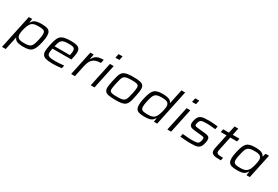

<svg xmlns="http://www.w3.org/2000/svg" viewBox="86 -2013 5050 3485"><g transform="rotate(30 2611.5 -270.5)"><path d="M10 202 161 -510H231L220 -432H226Q246 -469 274.5 -487.5Q303 -506 341.5 -512Q380 -518 428 -518Q498 -518 540 -506Q582 -494 601 -463.5Q620 -433 620 -378Q620 -353 616 -321Q612 -289 604 -251Q587 -173 567.5 -122.5Q548 -72 520.5 -43.5Q493 -15 450.5 -3.5Q408 8 345 8Q293 8 252.5 1Q212 -6 186.5 -22.5Q161 -39 151 -70H146L88 202ZM317 -57Q372 -57 406 -64Q440 -71 461 -91Q482 -111 496.5 -150.5Q511 -190 525 -255Q533 -291 537 -318.5Q541 -346 541 -367Q541 -405 527.5 -423Q514 -441 482.5 -447Q451 -453 397 -453Q352 -453 321 -446.5Q290 -440 270 -426Q250 -412 235 -389Q225 -374 215.5 -352Q206 -330 198 -304.5Q190 -279 183.5 -252.5Q177 -226 173.5 -201.5Q170 -177 170 -158Q170 -103 204 -80Q238 -57 317 -57Z M955 8Q869 8 819.5 -4.5Q770 -17 748.5 -46.5Q727 -76 727 -125Q727 -150 732 -182.5Q737 -215 745 -254Q761 -331 778.5 -382Q796 -433 826 -463Q856 -493 908.5 -505.5Q961 -518 1046 -518Q1122 -518 1164.5 -505.5Q1207 -493 1225 -465.5Q1243 -438 1243 -393Q1243 -379 1240.5 -358.5Q1238 -338 1233 -312Q1228 -286 1221 -255L1214 -229H819Q814 -202 810 -179Q806 -156 806 -137Q806 -106 821 -88.5Q836 -71 872.5 -64Q909 -57 973 -57Q1001 -57 1034 -58.5Q1067 -60 1099.5 -63Q1132 -66 1157 -69L1144 -6Q1122 -2 1089.5 1Q1057 4 1022.5 6Q988 8 955 8ZM831 -285H1152L1155 -300Q1159 -326 1162 -343.5Q1165 -361 1165 -376Q1165 -410 1151 -426.5Q1137 -443 1108.5 -448Q1080 -453 1036 -453Q979 -453 944 -446.5Q909 -440 888.5 -422Q868 -404 855.5 -371.5Q843 -339 831 -285Z M1343 0 1451 -510H1521L1502 -405H1507Q1531 -452 1562.5 -476.5Q1594 -501 1635 -509.5Q1676 -518 1727 -518L1711 -443Q1647 -443 1605 -427.5Q1563 -412 1537 -383.5Q1511 -355 1495.5 -316Q1480 -277 1470 -229L1422 0Z M1891 -658 1908 -743H1992L1974 -658ZM1753 0 1862 -510H1940L1832 0Z M2270 8Q2179 8 2128 -2.5Q2077 -13 2055.5 -40Q2034 -67 2034 -115Q2034 -141 2040 -175.5Q2046 -210 2055 -255Q2069 -320 2081 -365.5Q2093 -411 2111 -441Q2129 -471 2158 -487.5Q2187 -504 2233.5 -511Q2280 -518 2348 -518Q2439 -518 2489.5 -507.5Q2540 -497 2560.5 -470Q2581 -443 2581 -395Q2581 -368 2576 -333.5Q2571 -299 2562 -255Q2549 -189 2536.5 -142.5Q2524 -96 2506 -66.5Q2488 -37 2459.5 -21Q2431 -5 2385.5 1.5Q2340 8 2270 8ZM2266 -57Q2319 -57 2353.5 -61.5Q2388 -66 2408.5 -78Q2429 -90 2441.5 -112Q2454 -134 2463 -169Q2472 -204 2484 -255Q2492 -296 2497.5 -327.5Q2503 -359 2503 -382Q2503 -412 2489.5 -427Q2476 -442 2443.5 -447.5Q2411 -453 2352 -453Q2285 -453 2247.5 -445Q2210 -437 2190.5 -416.5Q2171 -396 2159.5 -356.5Q2148 -317 2135 -255Q2126 -213 2120 -181Q2114 -149 2114 -127Q2114 -98 2127.5 -83Q2141 -68 2174.5 -62.5Q2208 -57 2266 -57Z M2880 8Q2811 8 2768.5 -4Q2726 -16 2707 -47Q2688 -78 2688 -132Q2688 -157 2692 -189Q2696 -221 2704 -259Q2721 -337 2740.5 -387.5Q2760 -438 2787.5 -466.5Q2815 -495 2857.5 -506.5Q2900 -518 2963 -518Q3016 -518 3056 -511Q3096 -504 3121.5 -487.5Q3147 -471 3158 -440H3162L3226 -743H3303L3146 0H3077L3088 -78H3082Q3062 -42 3033.5 -23Q3005 -4 2966.5 2Q2928 8 2880 8ZM2911 -57Q2957 -57 2987.5 -63.5Q3018 -70 3038 -84.5Q3058 -99 3073 -121Q3083 -136 3092.5 -159Q3102 -182 3110.5 -208.5Q3119 -235 3125 -262Q3131 -289 3134.5 -313Q3138 -337 3138 -352Q3138 -407 3104.5 -430Q3071 -453 2991 -453Q2937 -453 2902.5 -446Q2868 -439 2847 -419Q2826 -399 2811.5 -359.5Q2797 -320 2783 -255Q2775 -220 2771 -192Q2767 -164 2767 -143Q2767 -106 2781 -87.5Q2795 -69 2826.5 -63Q2858 -57 2911 -57Z M3497 -658 3514 -743H3598L3580 -658ZM3359 0 3468 -510H3546L3438 0Z M3849 8Q3816 8 3776.5 6Q3737 4 3698.5 0.5Q3660 -3 3629 -6L3642 -70Q3679 -67 3706 -64.5Q3733 -62 3755 -60Q3777 -58 3798.5 -57.5Q3820 -57 3847 -57Q3905 -57 3935 -63.5Q3965 -70 3978.5 -86Q3992 -102 3999 -134Q4002 -148 4004 -158.5Q4006 -169 4006 -176Q4006 -201 3991.5 -207Q3977 -213 3943 -217L3783 -233Q3729 -239 3705.5 -260Q3682 -281 3682 -320Q3682 -330 3684 -345.5Q3686 -361 3690 -379Q3701 -429 3721 -457Q3741 -485 3770.5 -498Q3800 -511 3840.5 -514.5Q3881 -518 3934 -518Q3964 -518 3998 -516Q4032 -514 4065 -510.5Q4098 -507 4123 -503L4109 -439Q4078 -443 4046.5 -446Q4015 -449 3985.5 -451Q3956 -453 3929 -453Q3884 -453 3852.5 -450Q3821 -447 3801 -433Q3781 -419 3771 -384Q3767 -374 3764.5 -361.5Q3762 -349 3762 -341Q3762 -316 3775.5 -310Q3789 -304 3826 -300L3984 -283Q4020 -280 4042.5 -271.5Q4065 -263 4076 -246Q4087 -229 4087 -199Q4087 -186 4085 -169.5Q4083 -153 4078 -132Q4068 -84 4050 -56Q4032 -28 4005 -14Q3978 0 3939 4Q3900 8 3849 8Z M4479 0Q4427 0 4388 -3Q4349 -6 4324 -15.5Q4299 -25 4286 -44Q4273 -63 4273 -95Q4273 -104 4275 -117.5Q4277 -131 4279.5 -145Q4282 -159 4284 -169L4343 -445H4221L4235 -510H4356L4388 -658H4466L4435 -510H4576L4562 -445H4421L4365 -180Q4361 -163 4358.5 -149.5Q4356 -136 4355.5 -127.5Q4355 -119 4354 -114Q4354 -90 4367.5 -78.5Q4381 -67 4411 -63.5Q4441 -60 4492 -60Z M4820 8Q4751 8 4708.5 -4Q4666 -16 4647 -47Q4628 -78 4628 -132Q4628 -157 4632 -189Q4636 -221 4645 -259Q4662 -337 4681 -387.5Q4700 -438 4727.5 -466.5Q4755 -495 4797.5 -506.5Q4840 -518 4903 -518Q4958 -518 4997.5 -511Q5037 -504 5062 -487.5Q5087 -471 5098 -442H5103L5124 -510H5195L5087 0H5017L5029 -78H5023Q5003 -42 4974 -23Q4945 -4 4907 2Q4869 8 4820 8ZM4851 -57Q4897 -57 4927 -64Q4957 -71 4977 -85Q4997 -99 5013 -121Q5025 -136 5035 -160.5Q5045 -185 5053 -212.5Q5061 -240 5066.5 -267Q5072 -294 5075.5 -316.5Q5079 -339 5079 -352Q5079 -407 5045.5 -430Q5012 -453 4931 -453Q4877 -453 4843 -446Q4809 -439 4787.5 -419Q4766 -399 4752 -359.5Q4738 -320 4724 -255Q4716 -220 4711.5 -192Q4707 -164 4707 -143Q4707 -106 4721 -87.5Q4735 -69 4766.5 -63Q4798 -57 4851 -57Z"/></g></svg>

Font: Saira Expanded
Style: Italic
Weight: 400
Width: 7
Italic angle: -12°
Designer: Hector Gatti with collaboration of the Omnibus-Type team
Foundry: Omnibus-Type
Version: Version 1.101